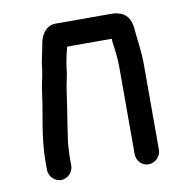

<svg xmlns="http://www.w3.org/2000/svg" viewBox="-63 -530 595 623"><g transform="rotate(-10 234.0 -218.5)"><path d="M130 -7V-34C130 -39 130 -47 131 -58C131 -68 132 -77 133 -86C140 -138 150 -195 157 -246C160 -272 168 -296 170 -322C173 -345 178 -368 184 -390H331C331 -385 331 -379 332 -374C336 -349 339 -321 339 -292V-8C339 13 356 32 378 32C400 32 419 13 419 -8V-292C419 -332 412 -372 409 -408C406 -449 385 -470 342 -470H166C130 -473 111 -444 106 -413C106 -410 105 -407 104 -403C100 -379 93 -355 91 -330C88 -307 81 -283 78 -258C69 -186 50 -115 50 -34V-7C50 14 69 33 90 33C111 33 130 14 130 -7Z"/></g></svg>

Font: Electronic
Style: ExBd
Weight: 800
Version: Version 1.011